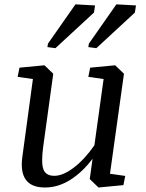

<svg xmlns="http://www.w3.org/2000/svg" viewBox="-20 -835 657 866"><path d="M182.6 10.7Q61 10.7 81.1 -129.9L128.4 -478.5L59.6 -488.3L67.9 -529.8L180.7 -540.5L220.2 -502.4L174.8 -172.9Q165 -100.6 175.8 -71.3Q186.5 -42 225.1 -42Q264.2 -42 313 -79.1Q361.8 -116.2 405.8 -179.7L447.3 -478.5L378.4 -488.3L386.7 -529.8L499.5 -540.5L539.1 -502.4L476.1 -51.3L544.9 -41.5L536.6 0L424.3 10.7L384.8 -27.3L397.5 -119.1Q353 -59.6 297.9 -24.4Q242.7 10.7 182.6 10.7ZM380.9 -638.2 504.9 -815.4 593.3 -810.5 588.4 -778.3 414.6 -617.7 378.4 -622.6ZM196.3 -638.2 320.3 -815.4 408.7 -810.5 403.8 -778.3 230 -617.7 193.8 -622.6Z"/></svg>

Font: NoticiaText-Italic
Style: Italic
Weight: 400
Italic angle: -8°
Designer: JM Sole
Foundry: JM Sole
Version: Version 1.003